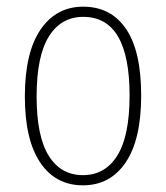

<svg xmlns="http://www.w3.org/2000/svg" viewBox="-20 -551 503 581"><path d="M231.9 -530.8Q315.4 -530.8 361.3 -463.6Q407.2 -396.5 407.2 -262.2Q407.2 -128.9 360.4 -59.6Q313.5 9.8 231 9.8Q147.9 9.8 101.6 -59.3Q55.2 -128.4 55.2 -258.8Q55.2 -391.6 102.5 -461.2Q149.9 -530.8 231.9 -530.8ZM231.9 -500Q165 -500 127.9 -440.7Q90.8 -381.3 90.8 -258.8Q90.8 -139.2 127.2 -80.1Q163.6 -21 231 -21Q298.3 -21 335.2 -80.6Q372.1 -140.1 372.1 -262.2Q372.1 -500 231.9 -500Z"/></svg>

Font: Fira Sans Compressed UltraLight
Style: Regular
Weight: 200
Width: 1
Designer: Carrois Corporate & Edenspiekermann AG
Foundry: Carrois Corporate GbR & Edenspiekermann AG
Version: Version 4.203;PS 004.203;hotconv 1.0.88;makeotf.lib2.5.64775